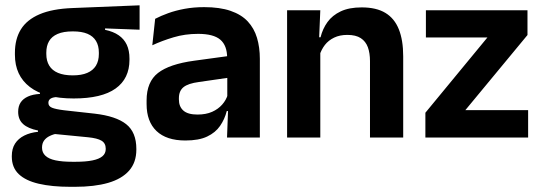

<svg xmlns="http://www.w3.org/2000/svg" viewBox="-20 -530 2091 740"><path d="M264 -150.5Q152.5 -150.5 95 -194.8Q37.5 -239 37.5 -319V-326.5Q37.5 -379.5 60.5 -416.8Q83.5 -454 132.5 -475Q181.5 -496 259.5 -499L518 -509.5V-415.5L385 -420.5V-415Q416.5 -408.5 437.2 -394.2Q458 -380 468.5 -357.8Q479 -335.5 479 -304V-299.5Q479 -227 425.5 -188.8Q372 -150.5 264 -150.5ZM258 93.5H272Q311 93.5 336.5 88.2Q362 83 374.8 72.2Q387.5 61.5 387.5 44.5V43Q387.5 22 371.2 12.2Q355 2.5 319 -1L175.5 -15L205 -16.5Q186.5 -13 172.2 -6.2Q158 0.5 150 11.5Q142 22.5 142 38.5V39.5Q142 58 155 70.2Q168 82.5 194 88Q220 93.5 258 93.5ZM251 190Q180 190 129.5 178.2Q79 166.5 52.2 141Q25.5 115.5 25.5 73.5V71.5Q25.5 43 38 23.5Q50.5 4 73.5 -7.5Q96.5 -19 126.5 -22V-27Q88.5 -34.5 69.2 -51.8Q50 -69 50 -99V-99.5Q50 -120.5 59.5 -135Q69 -149.5 87.8 -158Q106.5 -166.5 134 -168V-182.5L242.5 -155.5L207.5 -156.5Q184.5 -156 175.5 -150.2Q166.5 -144.5 166.5 -134V-133.5Q166.5 -120.5 180.5 -114.8Q194.5 -109 227 -105L344.5 -92Q427 -82.5 466.2 -51.5Q505.5 -20.5 505.5 44V46.5Q505.5 96 477.5 127.8Q449.5 159.5 396.8 174.8Q344 190 269 190ZM260.5 -239.5Q294 -239.5 316.2 -249Q338.5 -258.5 349.8 -277Q361 -295.5 361 -322V-327.5Q361 -354 350 -372.2Q339 -390.5 317 -399.8Q295 -409 261.5 -409H260Q224.5 -409 202 -399.2Q179.5 -389.5 169 -371.2Q158.5 -353 158.5 -327.5V-322Q158.5 -295.5 169.8 -277Q181 -258.5 203.8 -249Q226.5 -239.5 260.5 -239.5Z M855 0 859.5 -120 856 -131V-284.5L855.5 -306.5Q855.5 -354.5 829.2 -377Q803 -399.5 743.5 -399.5Q693 -399.5 648.8 -386.2Q604.5 -373 567 -355.5L578 -457.5Q600 -469 628.2 -479.2Q656.5 -489.5 691.5 -496Q726.5 -502.5 767 -502.5Q827 -502.5 868.5 -488.2Q910 -474 934.8 -447.5Q959.5 -421 970.5 -384.2Q981.5 -347.5 981.5 -303V0ZM694.5 11.5Q621.5 11.5 583.2 -25Q545 -61.5 545 -129V-143Q545 -214.5 589 -248.8Q633 -283 728.5 -296L867.5 -315L875 -232.5L747 -214Q705 -208.5 687.2 -194Q669.5 -179.5 669.5 -151.5V-146.5Q669.5 -119 686.8 -103.8Q704 -88.5 741 -88.5Q774 -88.5 797.5 -99Q821 -109.5 836.2 -126.8Q851.5 -144 858 -165.5L876 -102H854Q846 -70.5 828.2 -44.8Q810.5 -19 778.5 -3.8Q746.5 11.5 694.5 11.5Z M1406 0V-294.5Q1406 -325.5 1397.8 -348Q1389.5 -370.5 1370.5 -383Q1351.5 -395.5 1318.5 -395.5Q1289.5 -395.5 1267.8 -385Q1246 -374.5 1232.2 -356.8Q1218.5 -339 1211.5 -316.5L1191.5 -386.5H1215.5Q1223.5 -419 1242.2 -445Q1261 -471 1293.2 -486.2Q1325.5 -501.5 1374 -501.5Q1430.5 -501.5 1465.5 -480.2Q1500.5 -459 1517.2 -417Q1534 -375 1534 -313V0ZM1086.5 0V-490.5H1214.5L1209.5 -371L1214.5 -360.5V0Z M2015.5 -105.5V0H1619.5V-95.5L1858.5 -385.5H1621.5V-490.5H2013V-395L1773.5 -105.5Z"/></svg>

Font: Anek Gujarati Medium SemiBold
Style: Regular
Weight: 600
Version: Version 1.003